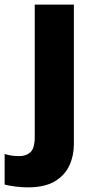

<svg xmlns="http://www.w3.org/2000/svg" viewBox="-78 -569 412 829"><path d="M42 240Q18 240 -10.5 236.5Q-39 233 -58 228V96Q-41 101 -26.5 103Q-12 105 7 105Q34 105 53 88.5Q72 72 72 22V-549H241V53Q241 103 221.5 145.5Q202 188 158.5 214Q115 240 42 240Z"/></svg>

Font: Noto Sans Gujarati ExtraBold
Style: Regular
Weight: 800
Designer: Jelle Bosma - Monotype Design Team, Universal Thirst
Foundry: Monotype Imaging Inc.
Version: Version 2.106; ttfautohint (v1.8.4.7-5d5b)